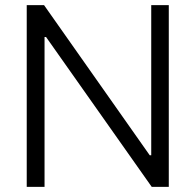

<svg xmlns="http://www.w3.org/2000/svg" viewBox="-20 -727 761 747"><path d="M636.7 0H570.3L159.2 -583H153.3V0H84V-707H151.4L562.5 -123H568.4V-707H636.7Z"/></svg>

Font: Pretendard Light
Style: Regular
Weight: 300
Designer: Base glyphs from Inter by Rasmus Andersson; Hangeul glyphs from Noto Sans CJK(Source Han Sans) by Jang Soo-young and Kan
Foundry: Kil Hyung-jin
Version: Version 1.309